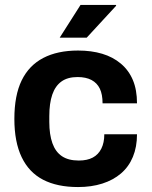

<svg xmlns="http://www.w3.org/2000/svg" viewBox="-20 -743 613 775"><path d="M295 12Q211 12 154 -17.5Q97 -47 67.5 -108.5Q38 -170 38 -263Q38 -358 67.5 -418.5Q97 -479 154.5 -509Q212 -539 295 -539Q349 -539 392.5 -526Q436 -513 468 -486Q500 -459 516.5 -419.5Q533 -380 533 -326H394Q394 -362 383 -385Q372 -408 349.5 -420Q327 -432 293 -432Q253 -432 228 -414Q203 -396 191 -361Q179 -326 179 -274V-251Q179 -200 191.5 -165Q204 -130 230 -112.5Q256 -95 298 -95Q332 -95 354.5 -107Q377 -119 389 -143Q401 -167 401 -201H533Q533 -150 516.5 -110Q500 -70 468.5 -43Q437 -16 393 -2Q349 12 295 12ZM221 -591 305 -723H448L449 -720L330 -591Z"/></svg>

Font: Archivo SemiBold
Style: Bold
Weight: 700
Version: Version 2.001